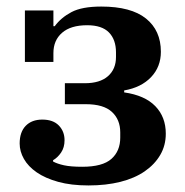

<svg xmlns="http://www.w3.org/2000/svg" viewBox="-20 -554 566 586"><path d="M250 12Q197 12 157.5 1Q118 -10 92 -28Q66 -46 53 -69Q40 -92 40 -116Q40 -151 58.5 -170Q77 -189 109 -189Q142 -189 159.5 -171Q177 -153 177 -126Q177 -104 166.5 -88.5Q156 -73 142 -65V-61Q155 -54 175.5 -49.5Q196 -45 231 -45Q293 -45 320 -69Q347 -93 347 -134V-150Q347 -189 321.5 -212.5Q296 -236 242 -236H178V-300H239Q285 -300 309.5 -321.5Q334 -343 334 -380V-394Q334 -433 312.5 -455Q291 -477 246 -477Q196 -477 169.5 -454Q143 -431 143 -392V-365H56V-522H143V-474H147Q166 -500 198 -517Q230 -534 289 -534Q380 -534 425.5 -497.5Q471 -461 471 -396Q471 -350 441 -318.5Q411 -287 359 -278V-272Q422 -263 454 -230Q486 -197 486 -146Q486 -110 469 -81Q452 -52 421.5 -31Q391 -10 347.5 1Q304 12 250 12Z"/></svg>

Font: IBM Plex Serif SmBld
Style: Regular
Weight: 600
Designer: Mike Abbink, Paul van der Laan, Pieter van Rosmalen
Foundry: Bold Monday
Version: Version 3.001